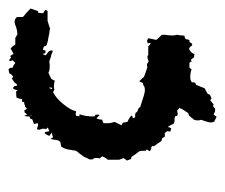

<svg xmlns="http://www.w3.org/2000/svg" viewBox="-59 -406 530 452"><g transform="rotate(-90 206.0 -180.0)"><path d="M54 -146 57 -150 60 -154 58 -159 56 -164V-193L57 -192L61 -198L64 -204L62 -207L59 -210L60 -215V-222L59 -224L57 -227Q56 -231 57 -235Q59 -238 61 -243Q63 -248 65 -250Q71 -259 75 -263Q76 -264 78 -269V-273L79 -277Q80 -291 87 -301Q97 -303 98 -303Q102 -308 102 -310Q103 -319 105 -326L109 -320L114 -322L120 -323L116 -326L112 -329L115 -335L118 -340Q122 -339 122 -335V-332Q122 -331 124 -329L128 -331L131 -332Q132 -333 130 -335H129L128 -337L129 -340V-345L128 -348L127 -351Q126 -354 128 -358L132 -357L135 -356Q140 -354 142 -357L140 -365L146 -367L151 -369Q152 -370 152 -373L158 -376V-381L159 -388Q162 -382 163 -381L167 -387H169L172 -388Q173 -385 176 -382Q177 -382 178 -383L180 -385Q181 -387 184 -386Q186 -388 188 -388H192V-393H199V-396L200 -400L202 -406Q205 -407 217 -407L219 -403L221 -409L223 -414Q228 -414 229 -411L230 -407L231 -404Q235 -406 236 -408L237 -410L238 -411L247 -417Q249 -415 252 -414L256 -418L258 -420L259 -423L264 -424L268 -425Q274 -422 272 -416L278 -413L281 -411L284 -409L290 -415L289 -419L288 -422Q291 -424 293 -422L294 -421L296 -419L300 -421L303 -417L305 -413L318 -420L323 -415L327 -409H343Q345 -407 348 -406L351 -404L360 -405L368 -407Q379 -412 385 -410L389 -408L392 -405V-391Q402 -383 412 -373Q409 -364 406 -356Q406 -355 402 -355Q401 -352 401 -343L405 -341L409 -338Q408 -335 406 -333H383L373 -330Q367 -328 364 -327Q362 -328 358.5 -328.5Q355 -329 353 -329L344 -331Q335 -332 330 -334Q323 -335 323 -341Q322 -342 319 -343Q316 -344 315 -344L313 -338H307L306 -341L305 -345Q304 -343 303 -341Q302 -339 302 -337L306 -334L310 -331Q314 -327 313 -321H311Q310 -321 308 -322Q306 -323 303.5 -324Q301 -325 299 -325L293 -327L287 -329L280 -328H274Q266 -328 261 -331L254 -328L246 -324L242 -316Q234 -318 232 -318H226L221 -317L215 -320Q213 -320 213 -319Q200 -312 187 -296Q173 -279 170 -266H167L165 -267Q161 -267 159 -265Q159 -260 158 -258H163Q157 -240 158 -223Q158 -222 160 -221L162 -220V-212Q161 -212 160 -211Q157 -215 153 -218Q151 -213 150 -204Q148 -204 145 -203Q143 -202 143 -202Q142 -201 142 -200V-191Q142 -185 143 -183L145 -175L141 -167L137 -159L143 -156L144 -151L145 -145Q157 -140 160 -135L158 -133H155Q154 -132 154 -130L156 -127Q163 -127 166 -126L167 -125L168 -123L171 -121L174 -120Q178 -119 180 -115Q187 -113 208 -106Q225 -101 232 -108H234L237 -109Q238 -113 241 -117Q249 -109 251 -106L262 -102L274 -98L277 -99H281Q285 -97 287 -95L293 -97L298 -98Q300 -98 301 -97Q302 -96 303 -96H323Q326 -92 331 -90V-93Q330 -94 330 -97L336 -99L342 -96L340 -86L338 -77Q339 -76 343 -71.5Q347 -67 350 -64V-56L349 -48Q348 -39 349 -33Q351 -28 349 -22L348 -11L344 -10L340 -8Q338 0 338 1H333Q332 4 328 8L327 7H325Q324 6 321 2L317 0Q306 5 305 13L301 12H297L295 9L292 5H290L287 6L286 3L284 1H273Q272 2 270 4L269 6L262 4L254 3Q245 2 239 6Q238 7 238 12L237 14L235 16H234Q232 16 232 17Q230 23 228 27L226 32L224 37L218 40L211 44L209 49L205 51L200 53L198 51L196 50Q194 52 186 58L184 57H181L177 61Q173 62 169 61L165 59L162 58L160 61L157 65L151 62Q149 60 146 60Q142 53 145 44L147 37L150 29Q147 21 150 12L155 6L160 0L163 -1L166 -2L169 -7L172 -11Q176 -17 178 -23L176 -24Q174 -26 172 -28L166 -27Q163 -26 159 -28V-30L158 -33L153 -34H149Q143 -34 140 -37Q138 -44 133 -50L132 -46L130 -42L126 -43L122 -44L123 -48V-52L121 -54L119 -57H110L107 -63Q101 -65 100 -65L94 -74L88 -82V-87L85 -89H82Q77 -91 76 -93L80 -99L79 -101L77 -102V-110L76 -117L72 -122L69 -126L63 -135L61 -136H58L56 -141ZM222 -324 224 -322 226 -324V-330ZM162 -373H160V-371Q162 -371 162 -373ZM187 -355 186 -356Q186 -355 187 -355Z"/></g></svg>

Font: Kom-post
Style: Regular
Weight: 400
Designer: @guaschetti
Foundry: guaschetti
Version: Version 1.00 December 6, 2021, initial release